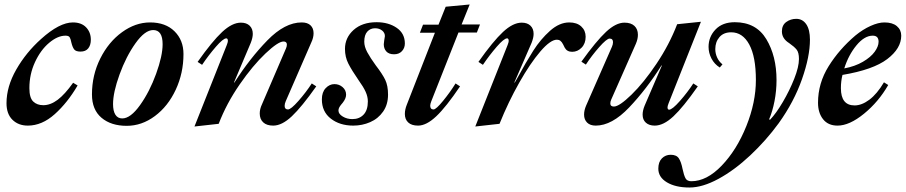

<svg xmlns="http://www.w3.org/2000/svg" viewBox="-20 -552 4038 856"><path d="M9 -92Q9 -166 52.5 -242Q96 -318 163 -378Q245 -452 305 -452Q343 -452 364 -430Q385 -408 385 -375Q385 -351 373.5 -336.5Q362 -322 339 -322Q318 -322 310.5 -332Q303 -342 298 -363Q295 -379 290.5 -386Q286 -393 272 -393Q237 -393 199 -361Q161 -329 136 -275Q111 -221 111 -159Q111 -116 128 -99.5Q145 -83 173 -83Q205 -83 237 -107Q269 -131 306 -183L326 -171Q281 -94 224 -43Q167 8 104 8Q62 8 35.5 -18Q9 -44 9 -92Z M390 -131Q390 -217 427 -291Q464 -365 524 -408.5Q584 -452 649 -452Q718 -452 758 -412.5Q798 -373 798 -311Q798 -226 763.5 -152Q729 -78 670.5 -34.5Q612 9 545 9Q475 9 432.5 -27Q390 -63 390 -131ZM705 -355Q705 -418 663 -418Q626 -418 584 -359Q542 -300 513 -220Q484 -140 484 -88Q484 -57 494.5 -40.5Q505 -24 525 -24Q562 -24 604.5 -83.5Q647 -143 676 -223Q705 -303 705 -355Z M991 -351Q996 -364 996 -369Q996 -381 989 -381Q975 -381 942.5 -343.5Q910 -306 881 -263L861 -276Q926 -368 970.5 -409.5Q1015 -451 1054 -451Q1079 -451 1093 -437.5Q1107 -424 1107 -401Q1107 -384 1098 -361L1023 -184H1025Q1094 -292 1172 -372Q1250 -452 1325 -452Q1351 -452 1364.5 -439Q1378 -426 1378 -404Q1378 -384 1368 -363L1254 -101Q1249 -90 1249 -80Q1249 -64 1264 -64Q1277 -64 1310.5 -102Q1344 -140 1370 -180L1390 -167Q1325 -75 1281 -33.5Q1237 8 1198 8Q1169 8 1153.5 -6.5Q1138 -21 1138 -46Q1138 -66 1148 -87L1255 -336Q1259 -345 1259 -353Q1259 -367 1244 -367Q1220 -367 1163.5 -313.5Q1107 -260 1048.5 -175.5Q990 -91 955 0L847 12Z M1415 -109Q1415 -141 1432 -159Q1449 -177 1471 -177Q1492 -177 1507.5 -163.5Q1523 -150 1523 -130Q1523 -113 1508 -94Q1506 -92 1500.5 -85Q1495 -78 1492 -72Q1489 -66 1489 -59Q1489 -44 1508 -32.5Q1527 -21 1551 -21Q1582 -21 1601 -41Q1620 -61 1620 -100Q1620 -121 1610 -143Q1600 -165 1579 -194Q1548 -239 1533 -268.5Q1518 -298 1518 -334Q1518 -384 1556.5 -418.5Q1595 -453 1659 -453Q1712 -453 1748.5 -428Q1785 -403 1785 -358Q1785 -338 1772 -324Q1759 -310 1737 -310Q1714 -310 1702.5 -322.5Q1691 -335 1691 -355Q1691 -360 1693 -372Q1696 -390 1696 -391Q1696 -406 1683.5 -416Q1671 -426 1652 -426Q1631 -426 1617.5 -411Q1604 -396 1604 -366Q1604 -344 1617.5 -319Q1631 -294 1655 -261Q1685 -222 1697.5 -196Q1710 -170 1710 -130Q1710 -86 1688 -54.5Q1666 -23 1630.5 -7.5Q1595 8 1555 8Q1495 8 1455 -23Q1415 -54 1415 -109Z M1785 -44Q1785 -64 1794 -86L1919 -406H1852L1866 -442H1935L1967 -522L2074 -532L2038 -443H2120L2106 -407H2024L1903 -101Q1898 -88 1898 -81Q1898 -64 1913 -64Q1924 -64 1955.5 -102.5Q1987 -141 2011 -180L2031 -167Q1969 -75 1925 -33.5Q1881 8 1844 8Q1815 8 1800 -6Q1785 -20 1785 -44Z M2243 -351Q2248 -364 2248 -369Q2248 -381 2241 -381Q2227 -381 2194.5 -343.5Q2162 -306 2133 -263L2113 -276Q2178 -368 2222.5 -409.5Q2267 -451 2306 -451Q2331 -451 2345 -437.5Q2359 -424 2359 -401Q2359 -384 2350 -361L2273 -184H2275L2286 -203Q2325 -275 2357.5 -326Q2390 -377 2432 -414.5Q2474 -452 2518 -452Q2552 -452 2571.5 -434Q2591 -416 2591 -388Q2591 -358 2573 -339.5Q2555 -321 2531 -321Q2508 -321 2498 -339Q2496 -343 2490.5 -354Q2485 -365 2478.5 -370Q2472 -375 2463 -375Q2434 -375 2389 -322.5Q2344 -270 2295 -183.5Q2246 -97 2207 0L2099 12Z M2584 -41Q2584 -60 2593 -81L2708 -343Q2713 -354 2713 -364Q2713 -380 2698 -380Q2685 -380 2651.5 -342Q2618 -304 2592 -264L2572 -277Q2638 -369 2682 -410Q2726 -451 2764 -451Q2793 -451 2808.5 -436.5Q2824 -422 2824 -397Q2824 -378 2815 -357L2705 -108Q2701 -99 2701 -91Q2701 -77 2717 -77Q2741 -77 2795.5 -130Q2850 -183 2907 -268Q2964 -353 2999 -444L3105 -455L2961 -92Q2956 -79 2956 -74Q2956 -63 2963 -63Q2977 -63 3011 -101.5Q3045 -140 3071 -180L3091 -167Q3026 -74 2982 -33Q2938 8 2899 8Q2874 8 2859.5 -5Q2845 -18 2845 -41Q2845 -59 2854 -81L2931 -260H2929Q2862 -154 2785 -73Q2708 8 2636 8Q2611 8 2597.5 -5.5Q2584 -19 2584 -41Z M2915 200Q2915 170 2931 154Q2947 138 2970 138Q2996 138 3006.5 154Q3017 170 3023 201Q3029 229 3036 242.5Q3043 256 3062 256Q3131 256 3198 186Q3265 116 3307.5 10Q3350 -96 3350 -195Q3350 -299 3320.5 -353.5Q3291 -408 3240 -408Q3206 -408 3187.5 -386.5Q3169 -365 3169 -333Q3169 -314 3177 -296Q3185 -278 3201 -265L3189 -251Q3165 -266 3152 -291Q3139 -316 3139 -343Q3139 -388 3170 -420.5Q3201 -453 3256 -453Q3351 -453 3396.5 -377.5Q3442 -302 3442 -195Q3442 -147 3433 -101Q3424 -55 3409 -20L3413 -18Q3440 -46 3470 -97Q3500 -148 3521 -201Q3542 -254 3542 -289Q3542 -318 3531.5 -331Q3521 -344 3498 -360Q3466 -380 3466 -412Q3466 -440 3485.5 -454Q3505 -468 3530 -468Q3558 -468 3574.5 -444Q3591 -420 3591 -375Q3591 -300 3555.5 -199Q3520 -98 3452 -3Q3395 75 3324.5 141Q3254 207 3183 245.5Q3112 284 3054 284Q2992 284 2953.5 261Q2915 238 2915 200Z M3736 -218Q3729 -190 3729 -159Q3729 -82 3790 -82Q3822 -82 3856 -107.5Q3890 -133 3921 -185L3940 -173Q3897 -98 3832 -45Q3767 8 3714 8Q3672 8 3649.5 -20.5Q3627 -49 3627 -94Q3627 -181 3674.5 -257Q3722 -333 3794 -394Q3827 -421 3861.5 -436.5Q3896 -452 3923 -452Q3959 -452 3978.5 -435.5Q3998 -419 3998 -393Q3998 -336 3935.5 -288.5Q3873 -241 3736 -218ZM3744 -247Q3792 -256 3827 -276.5Q3862 -297 3879.5 -321Q3897 -345 3897 -366Q3897 -393 3871 -393Q3834 -393 3798.5 -350Q3763 -307 3744 -247Z"/></svg>

Font: Ibarra Real Nova
Style: Bold Italic
Weight: 700
Italic angle: -22°
Designer: Jose Maria Ribagorda & Octavio Pardo
Foundry: Octavio Pardo
Version: Version 1.014